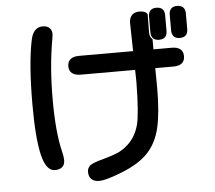

<svg xmlns="http://www.w3.org/2000/svg" viewBox="-58 -855 1115 997"><g transform="rotate(-5 500.0 -356.0)"><path d="M914 -528Q914 -504 899 -491.5Q884 -479 855 -479H760V-468L761 -379Q761 -248 743 -170Q725 -92 678 -41.5Q631 9 540 45Q455 79 419 79Q393 79 379 65.5Q365 52 365 27Q365 8 380 -6Q398 -19 449 -32Q493 -44 523.5 -56.5Q554 -69 582 -95Q624 -134 640 -196Q654 -254 656 -407V-424L655 -479H371Q342 -479 326.5 -491.5Q311 -504 311 -528Q311 -552 326.5 -564.5Q342 -577 371 -577H653L650 -724Q650 -750 664 -764.5Q678 -779 703 -779Q734 -779 745 -762L744 -667Q744 -641 759 -630V-577H855Q884 -577 899 -564.5Q914 -552 914 -528ZM134 -682Q148 -746 196 -746Q219 -746 231.5 -734Q244 -722 244 -701L241 -678Q215 -536 215 -362Q215 -193 240 -90Q247 -63 247 -44Q247 -21 233.5 -9Q220 3 195 3Q149 3 128.5 -84Q108 -171 108 -345Q108 -558 134 -682ZM751 -749Q751 -769 761.5 -780Q772 -791 793 -791Q814 -791 824.5 -780Q835 -769 835 -749V-667Q835 -646 824.5 -635Q814 -624 793 -624Q772 -624 761.5 -635Q751 -646 751 -667ZM859 -749Q859 -769 869.5 -780Q880 -791 900 -791Q921 -791 932 -780Q943 -769 943 -749V-667Q943 -624 900 -624Q880 -624 869.5 -635.5Q859 -647 859 -667Z"/></g></svg>

Font: 寒蝉全圆体 Bold
Style: Regular
Weight: 700
Designer: Warren2060
      Designed by Motoya company      

      [Varela Round]
      Joe Prince(Latin component); Avraham Cornf
Foundry: ChillType
Version: Version 3.200